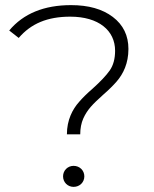

<svg xmlns="http://www.w3.org/2000/svg" viewBox="-20 -725 602 749"><path d="M16 -606 53 -577C101 -633 165 -660 254 -660C365 -660 429 -606 429 -527C429 -496 422 -470 408 -450C393 -429 371 -406 341 -379C319 -360 302 -343 289 -328C263 -299 241 -257 241 -201H293C293 -224 297 -245 305 -263C321 -298 341 -318 382 -355C404 -374 422 -392 435 -407C461 -437 481 -478 481 -534C481 -586 461 -628 420 -659C379 -690 325 -705 257 -705C152 -705 71 -672 16 -606ZM226 -37C226 -14 244 4 267 4C291 4 309 -14 309 -37C309 -60 291 -78 267 -78C244 -78 226 -60 226 -37Z"/></svg>

Font: Montserrat Light
Style: Regular
Weight: 300
Designer: Julieta Ulanovsky
Foundry: Julieta Ulanovsky
Version: Version 7.200